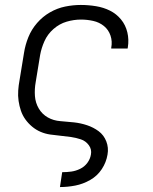

<svg xmlns="http://www.w3.org/2000/svg" viewBox="-20 -550 616 775"><path d="M222 205H223Q253 205 284 199Q315 193 344 176.5Q373 160 391 132.5Q409 105 414 74Q419 46 409 20.5Q399 -5 378 -20.5Q357 -36 331.5 -44.5Q306 -53 279 -56Q252 -59 224 -61Q196 -63 173 -76Q150 -89 136.5 -112Q123 -135 121 -162.5Q119 -190 124 -218L142 -328Q147 -356 159.5 -384Q172 -412 196 -433Q220 -454 249 -462.5Q278 -471 307 -471Q332 -471 356.5 -465.5Q381 -460 399.5 -445Q418 -430 426 -406.5Q434 -383 429 -357V-354H495L496 -359Q501 -390 494 -419.5Q487 -449 468.5 -471.5Q450 -494 424 -507Q398 -520 367.5 -525Q337 -530 306 -530Q275 -530 243 -523.5Q211 -517 181.5 -500Q152 -483 129.5 -457Q107 -431 94.5 -400Q82 -369 77 -337L59 -227Q55 -206 53.5 -184.5Q52 -163 55 -142.5Q58 -122 64.5 -103Q71 -84 82.5 -68Q94 -52 109.5 -39Q125 -26 143.5 -18Q162 -10 182.5 -7Q203 -4 224.5 -2Q246 0 266.5 3Q287 6 306.5 12.5Q326 19 338.5 36Q351 53 347 74Q344 92 332.5 107.5Q321 123 303.5 131.5Q286 140 268 142.5Q250 145 232 145H231Z"/></svg>

Font: Iosevka Sparkle Light Oblique
Style: Regular
Weight: 300
Italic angle: -9°
Designer: Belleve Invis
Foundry: Belleve Invis
Version: Version 4.5.0; ttfautohint (v1.8.3)